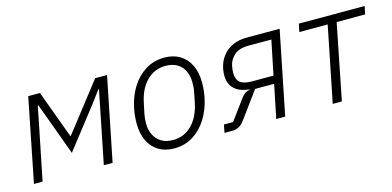

<svg xmlns="http://www.w3.org/2000/svg" viewBox="-56 -825 2323 1139"><g transform="rotate(-15 1105.5 -256.0)"><path d="M43 0 145 -512H217L302 -281L325 -219H328L378 -283L556 -512H629L526 0H472L547 -373L561 -443H557L505 -373L308 -120L216 -371L189 -443H185L171 -371L96 0Z M902 12Q848 12 808 -12Q768 -36 746 -81Q724 -126 724 -188Q724 -213 726.5 -237Q729 -261 734 -284Q748 -352 782 -406Q816 -460 867 -492Q918 -524 984 -524Q1038 -524 1078 -500Q1118 -476 1140 -431Q1162 -386 1162 -324Q1162 -299 1159.5 -275Q1157 -251 1152 -228Q1138 -161 1104 -106.5Q1070 -52 1019 -20Q968 12 902 12ZM909 -38Q976 -38 1024 -85.5Q1072 -133 1090 -221L1102 -282Q1105 -295 1106 -309Q1107 -323 1107 -338Q1107 -377 1093 -408Q1079 -439 1049.5 -457Q1020 -475 977 -475Q910 -475 861.5 -427Q813 -379 796 -291L783 -230Q781 -217 779.5 -203Q778 -189 778 -174Q778 -135 793 -104.5Q808 -74 836.5 -56Q865 -38 909 -38Z M1213 0 1223 -49H1279L1371 -174Q1382 -189 1394 -197.5Q1406 -206 1422 -207L1423 -211Q1362 -217 1331 -247.5Q1300 -278 1300 -330Q1300 -362 1310.5 -394.5Q1321 -427 1344 -453.5Q1367 -480 1402.5 -496Q1438 -512 1487 -512H1689L1586 0H1531L1573 -205H1456L1339 -45Q1322 -21 1303.5 -10.5Q1285 0 1261 0ZM1625 -463H1486Q1426 -463 1396.5 -436Q1367 -409 1360 -374Q1358 -364 1356.5 -352.5Q1355 -341 1355 -331Q1355 -291 1376.5 -272Q1398 -253 1451 -253H1582Z M1878 0 1971 -463H1797L1807 -512H2211L2201 -463H2026L1934 0Z"/></g></svg>

Font: IBM Plex Sans Light
Style: Italic
Weight: 300
Italic angle: -11.31°
Designer: Mike Abbink, Paul van der Laan, Pieter van Rosmalen
Foundry: Bold Monday
Version: Version 3.201